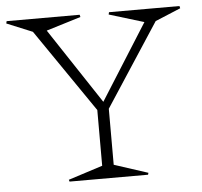

<svg xmlns="http://www.w3.org/2000/svg" viewBox="-49 -648 734 697"><g transform="rotate(-5 318.5 -300.0)"><path d="M-2 -591.8 0 -600.1H266.1L268.1 -591.8L142.1 -553.2L324.2 -277.8L498 -553.2L371.1 -591.8L373 -600.1H629.9L631.8 -591.8L539.1 -553.2L341.8 -251V-46.9L464.8 -6.8L462.9 0H176.8L174.8 -6.8L299.8 -46.9V-250L91.8 -553.2Z"/></g></svg>

Font: Halibut Thin
Style: Regular
Weight: 250
Designer: Matteo Maggi
Foundry: Collletttivo
Version: Version 3.080 | FøM Fix